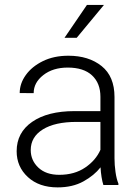

<svg xmlns="http://www.w3.org/2000/svg" viewBox="-20 -770 576 799"><path d="M410.2 0Q405.8 -13.7 402.6 -33.4Q399.4 -53.2 398.4 -73.7Q372.1 -40 327.1 -15.1Q282.2 9.8 219.7 9.8Q142.6 9.8 95.9 -33.2Q49.3 -76.2 49.3 -140.6Q49.3 -218.3 113.8 -262.9Q178.2 -307.6 290 -307.6H397.9V-367.2Q397.9 -423.8 363 -456.3Q328.1 -488.8 261.7 -488.8Q200.2 -488.8 160.2 -457.5Q120.1 -426.3 120.1 -382.3L62 -382.8Q62 -422.4 87.4 -457.8Q112.8 -493.2 158.4 -515.6Q204.1 -538.1 264.6 -538.1Q349.1 -538.1 402.8 -495.1Q456.5 -452.1 456.5 -366.2V-110.8Q456.5 -83.5 460.7 -54.2Q464.8 -24.9 472.7 -6.3V0ZM226.6 -42.5Q290 -42.5 334.5 -72.8Q378.9 -103 397.9 -146.5V-262.7H298.3Q208.5 -262.7 158.2 -231.4Q107.9 -200.2 107.9 -145.5Q107.9 -102.5 139.6 -72.5Q171.4 -42.5 226.6 -42.5ZM248.5 -612.8 341.8 -749.5H412.6L299.3 -612.8Z"/></svg>

Font: Vazirmatn UI ExtraLight
Style: Regular
Weight: 200
Designer: Saber Rastikerdar
Foundry: Saber Rastikerdar
Version: Version 33.003